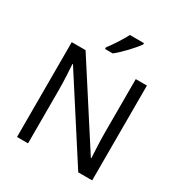

<svg xmlns="http://www.w3.org/2000/svg" viewBox="-212 -1098 1185 1252"><g transform="rotate(30 380.0 -472.0)"><path d="M307 -784H365C412 -820 483 -897 508 -934V-944H402C379 -899 336 -833 307 -796ZM663 0V-714H579V-311C579 -246 584 -155 586 -123H582L201 -714H97V0H180V-399C180 -472 175 -546 172 -593H176L558 0Z"/></g></svg>

Font: Noto Sans Osage
Style: Regular
Weight: 400
Designer: Monotype Design Team
Foundry: Monotype Imaging Inc.
Version: Version 2.002